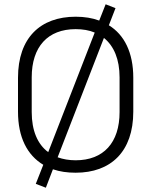

<svg xmlns="http://www.w3.org/2000/svg" viewBox="-20 -792 706 896"><path d="M333 14C497 14 602 -84 602 -271V-429C602 -547 560 -630 488 -674L519 -754L473 -772L443 -696C411 -708 374 -714 333 -714C169 -714 64 -616 64 -429V-271C64 -151 107 -68 182 -23L147 66L194 84L227 -2C259 9 294 14 333 14ZM128 -269V-431C128 -574 203 -656 333 -656C366 -656 396 -651 422 -640L205 -82C155 -119 128 -183 128 -269ZM249 -58 465 -615C512 -577 538 -515 538 -431V-269C538 -126 463 -44 333 -44C302 -44 274 -49 249 -58Z"/></svg>

Font: Meta Space Light
Style: Regular
Weight: 300
Designer: Meta Pool / Florian Karsten
Foundry: Meta Pool / Florian Karsten
Version: Version 2.000;Glyphs 3.1.1 (3137)